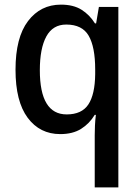

<svg xmlns="http://www.w3.org/2000/svg" viewBox="-20 -569 606 829"><path d="M389 15Q389 -3 390 -26.5Q391 -50 394 -73H389Q366 -35 330 -12.5Q294 10 240 10Q152 10 99.5 -60.5Q47 -131 47 -268Q47 -407 101 -478Q155 -549 243 -549Q297 -549 332 -527Q367 -505 390 -468H395L407 -539H491V240H389ZM268 -75Q333 -75 361.5 -118Q390 -161 391 -249V-269Q391 -366 363 -414.5Q335 -463 266 -463Q208 -463 180 -411.5Q152 -360 152 -266Q152 -75 268 -75Z"/></svg>

Font: Noto Sans Malayalam SemiCondensed Medium
Style: Regular
Weight: 500
Width: 4
Designer: Jelle Bosma - Monotype Design Team
Foundry: Monotype Imaging Inc.
Version: Version 2.104; ttfautohint (v1.8.4.7-5d5b)